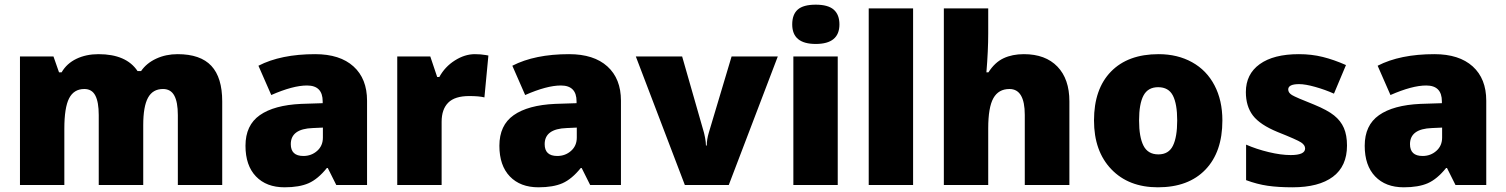

<svg xmlns="http://www.w3.org/2000/svg" viewBox="-20 -796 6478 826"><path d="M745.1 0V-300.8Q745.1 -356.9 729.7 -385Q714.4 -413.1 681.2 -413.1Q637.2 -413.1 616.7 -375.5Q596.2 -337.9 596.2 -257.8V0H404.8V-300.8Q404.8 -356.9 390.1 -385Q375.5 -413.1 342.8 -413.1Q297.9 -413.1 277.3 -373Q256.8 -333 256.8 -242.2V0H65.9V-553.2H210L233.9 -484.9H245.1Q267.1 -522.9 308.8 -543Q350.6 -563 403.8 -563Q523.4 -563 571.8 -490.2H586.9Q610.4 -524.4 652.1 -543.7Q693.8 -563 744.1 -563Q842.3 -563 889.2 -512.7Q936 -462.4 936 -359.9V0Z M1426.8 0 1390.1 -73.2H1386.2Q1347.7 -25.4 1307.6 -7.8Q1267.6 9.8 1204.1 9.8Q1126 9.8 1081.1 -37.1Q1036.1 -84 1036.1 -168.9Q1036.1 -257.3 1097.7 -300.5Q1159.2 -343.8 1275.9 -349.1L1368.2 -352.1V-359.9Q1368.2 -428.2 1300.8 -428.2Q1240.2 -428.2 1147 -387.2L1091.8 -513.2Q1188.5 -563 1335.9 -563Q1442.4 -563 1500.7 -510.3Q1559.1 -457.5 1559.1 -362.8V0ZM1285.2 -125Q1319.8 -125 1344.5 -147Q1369.1 -168.9 1369.1 -204.1V-247.1L1325.2 -245.1Q1231 -241.7 1231 -175.8Q1231 -125 1285.2 -125Z M2022.9 -563Q2047.9 -563 2070.3 -559.1L2081.1 -557.1L2064 -377Q2040.5 -382.8 1999 -382.8Q1936.5 -382.8 1908.2 -354.2Q1879.9 -325.7 1879.9 -272V0H1689V-553.2H1831.1L1860.8 -464.8H1870.1Q1894 -508.8 1936.8 -535.9Q1979.5 -563 2022.9 -563Z M2519 0 2482.4 -73.2H2478.5Q2439.9 -25.4 2399.9 -7.8Q2359.9 9.8 2296.4 9.8Q2218.3 9.8 2173.3 -37.1Q2128.4 -84 2128.4 -168.9Q2128.4 -257.3 2189.9 -300.5Q2251.5 -343.8 2368.2 -349.1L2460.4 -352.1V-359.9Q2460.4 -428.2 2393.1 -428.2Q2332.5 -428.2 2239.3 -387.2L2184.1 -513.2Q2280.8 -563 2428.2 -563Q2534.7 -563 2593 -510.3Q2651.4 -457.5 2651.4 -362.8V0ZM2377.4 -125Q2412.1 -125 2436.8 -147Q2461.4 -168.9 2461.4 -204.1V-247.1L2417.5 -245.1Q2323.2 -241.7 2323.2 -175.8Q2323.2 -125 2377.4 -125Z M2926.3 0 2715.3 -553.2H2914.6L3008.3 -226.1Q3008.8 -223.6 3010.3 -217.8Q3011.7 -211.9 3013.2 -203.9Q3014.6 -195.8 3015.9 -186.8Q3017.1 -177.7 3017.1 -169.9H3020.5Q3020.5 -195.3 3029.3 -225.1L3127.4 -553.2H3326.2L3115.2 0Z M3584 0H3393.1V-553.2H3584ZM3388.2 -690.9Q3388.2 -733.9 3412.1 -754.9Q3436 -775.9 3489.3 -775.9Q3542.5 -775.9 3566.9 -754.4Q3591.3 -732.9 3591.3 -690.9Q3591.3 -606.9 3489.3 -606.9Q3388.2 -606.9 3388.2 -690.9Z M3908.2 0H3717.3V-759.8H3908.2Z M4388.7 0V-301.8Q4388.7 -413.1 4322.8 -413.1Q4275.9 -413.1 4253.7 -373.8Q4231.4 -334.5 4231.4 -243.2V0H4040.5V-759.8H4231.4V-651.9Q4231.4 -578.6 4223.6 -484.9H4232.4Q4259.8 -527.8 4297.4 -545.4Q4335 -563 4384.8 -563Q4477.5 -563 4529.1 -509.5Q4580.6 -456.1 4580.6 -359.9V0Z M5238.8 -277.8Q5238.8 -142.1 5165.8 -66.2Q5092.8 9.8 4961.4 9.8Q4835.4 9.8 4761 -67.9Q4686.5 -145.5 4686.5 -277.8Q4686.5 -413.1 4759.5 -488Q4832.5 -563 4964.4 -563Q5045.9 -563 5108.4 -528.3Q5170.9 -493.7 5204.8 -429Q5238.8 -364.3 5238.8 -277.8ZM4880.4 -277.8Q4880.4 -206.5 4899.4 -169.2Q4918.5 -131.8 4963.4 -131.8Q5007.8 -131.8 5026.1 -169.2Q5044.4 -206.5 5044.4 -277.8Q5044.4 -348.6 5025.9 -384.8Q5007.3 -420.9 4962.4 -420.9Q4918.5 -420.9 4899.4 -385Q4880.4 -349.1 4880.4 -277.8Z M5774.9 -169.9Q5774.9 -81.1 5714.4 -35.6Q5653.8 9.8 5540.5 9.8Q5479 9.8 5433.6 3.2Q5388.2 -3.4 5340.8 -21V-173.8Q5385.3 -154.3 5438.2 -141.6Q5491.2 -128.9 5532.7 -128.9Q5594.7 -128.9 5594.7 -157.2Q5594.7 -171.9 5577.4 -183.3Q5560.1 -194.8 5476.6 -228Q5400.4 -259.3 5370.1 -299.1Q5339.8 -338.9 5339.8 -399.9Q5339.8 -477.1 5399.4 -520Q5459 -563 5567.9 -563Q5622.6 -563 5670.7 -551Q5718.8 -539.1 5770.5 -516.1L5718.8 -393.1Q5680.7 -410.2 5638.2 -422.1Q5595.7 -434.1 5568.8 -434.1Q5522 -434.1 5522 -411.1Q5522 -397 5538.3 -387Q5554.7 -377 5632.8 -346.2Q5690.9 -322.3 5719.5 -299.3Q5748 -276.4 5761.5 -245.4Q5774.9 -214.4 5774.9 -169.9Z M6241.7 0 6205.1 -73.2H6201.2Q6162.6 -25.4 6122.6 -7.8Q6082.5 9.8 6019 9.8Q5940.9 9.8 5896 -37.1Q5851.1 -84 5851.1 -168.9Q5851.1 -257.3 5912.6 -300.5Q5974.1 -343.8 6090.8 -349.1L6183.1 -352.1V-359.9Q6183.1 -428.2 6115.7 -428.2Q6055.2 -428.2 5961.9 -387.2L5906.7 -513.2Q6003.4 -563 6150.9 -563Q6257.3 -563 6315.7 -510.3Q6374 -457.5 6374 -362.8V0ZM6100.1 -125Q6134.8 -125 6159.4 -147Q6184.1 -168.9 6184.1 -204.1V-247.1L6140.1 -245.1Q6045.9 -241.7 6045.9 -175.8Q6045.9 -125 6100.1 -125Z"/></svg>

Font: OpenSans-ExtraBold
Style: Regular
Weight: 800
Foundry: Ascender Corporation
Version: Version 1.10